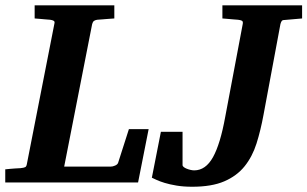

<svg xmlns="http://www.w3.org/2000/svg" viewBox="-35 -691 1164 727"><path d="M487.8 0H-15.1V-49.8Q-4.9 -50.8 5.1 -51.8Q15.1 -52.7 23.4 -53.2L42 -54.2Q56.2 -55.7 60.8 -58.3Q65.4 -61 66.9 -70.8L170.9 -601.1Q173.3 -609.4 168.2 -612.3Q163.1 -615.2 154.8 -616.2Q146 -616.7 136.2 -617.7Q127.9 -618.7 117.4 -619.4Q106.9 -620.1 96.2 -621.1V-670.9H397.9V-621.1Q385.3 -620.1 373.8 -619.4Q362.3 -618.7 353 -617.7Q342.3 -616.7 333 -616.2Q326.2 -615.2 321.3 -612.1Q316.4 -608.9 314 -600.1L208 -60.1H383.8Q391.6 -60.1 400.6 -64Q409.7 -67.9 412.1 -74.2L453.1 -202.1H527.8ZM1041 -615.2Q1034.2 -615.2 1031.5 -611.1Q1028.8 -606.9 1026.9 -600.1L962.9 -256.8Q952.1 -197.8 936.3 -147.7Q920.4 -97.7 891.1 -61.3Q861.8 -24.9 814.2 -4.4Q766.6 16.1 692.9 16.1Q659.7 16.1 633.5 11.7Q607.4 7.3 588.4 1.5Q569.3 -4.4 557.4 -10Q545.4 -15.6 540 -18.1L574.2 -191.9H656.2V-65.9Q656.2 -62 660.9 -58.3Q665.5 -54.7 672.4 -52Q679.2 -49.3 686.8 -47.6Q694.3 -45.9 700.2 -45.9Q743.7 -45.9 771.5 -95.9Q799.3 -146 817.9 -249L884.3 -601.1Q885.7 -609.9 880.9 -612.5Q876 -615.2 866.2 -616.2Q856.9 -616.7 847.2 -617.7Q838.9 -618.7 828.1 -619.4Q817.4 -620.1 807.1 -621.1V-670.9H1108.9V-621.1Z"/></svg>

Font: Charis SIL Eur
Style: Bold Italic
Weight: 700
Italic angle: -11°
Foundry: SIL International
Version: Version 5.000